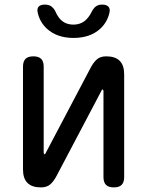

<svg xmlns="http://www.w3.org/2000/svg" viewBox="-20 -805 640 835"><path d="M80 -68V-515Q80 -538 91 -549Q102 -560 125 -560Q148 -560 159 -549Q170 -538 170 -515V-140Q172 -134 174 -134Q176 -134 176.5 -135.5Q177 -137 179 -140L374 -510Q386 -533 401 -546.5Q416 -560 442 -560Q481 -560 500.5 -540.5Q520 -521 520 -482V-35Q520 -12 509 -1Q498 10 475 10Q452 10 441 -1Q430 -12 430 -35V-410Q428 -416 426 -416Q424 -416 423.5 -414.5Q423 -413 421 -410L226 -40Q214 -17 199 -3.5Q184 10 158 10Q119 10 99.5 -9.5Q80 -29 80 -68ZM144 -750Q140 -767 148 -776Q156 -785 175 -785Q186 -785 194 -782Q202 -779 207 -774Q217 -765 222 -753Q227 -741 235 -730Q258 -698 299 -698Q340 -698 364 -730Q372 -740 377.5 -751.5Q383 -763 391 -772Q397 -778 404.5 -781.5Q412 -785 424 -785Q443 -785 451.5 -776Q460 -767 456 -750Q447 -709 416 -680Q372 -640 300 -640Q228 -640 184 -680Q153 -709 144 -750Z"/></svg>

Font: Maple Mono NF
Style: Regular
Weight: 400
Monospace: yes
Designer: subframe7536
Version: Version 7.000